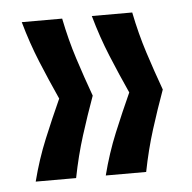

<svg xmlns="http://www.w3.org/2000/svg" viewBox="-37 -487 445 445"><g transform="rotate(-5 185.5 -264.5)"><path d="M286 -79H192Q205 -130 224 -176Q243 -222 263 -266Q243 -310 224.5 -355Q206 -400 192 -450H286Q296 -400 310.5 -355Q325 -310 341 -266Q325 -222 310.5 -176Q296 -130 286 -79ZM123 -79H29Q42 -130 61 -176Q80 -222 100 -266Q80 -310 61.5 -355Q43 -400 29 -450H123Q133 -400 147.5 -355Q162 -310 178 -266Q162 -222 147.5 -176Q133 -130 123 -79Z"/></g></svg>

Font: Bricolage Grotesque 96pt
Style: Regular
Weight: 400
Version: Version 1.001;gftools[0.9.33.dev8+g029e19f]